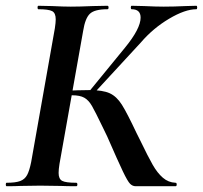

<svg xmlns="http://www.w3.org/2000/svg" viewBox="-34 -645 703 665"><path d="M337 -173 321 -206Q296 -258 284.5 -278Q273 -298 258 -306.5Q243 -315 216 -315Q206 -315 196.5 -314Q187 -313 179 -312V-330Q241 -333 276 -333Q322 -333 346 -322Q370 -311 388 -282.5Q406 -254 439 -184L452 -158Q479 -102 495 -74Q511 -46 530 -29.5Q549 -13 574 -12Q578 -12 578 -6Q578 0 574 0H436Q425 0 416.5 -8.5Q408 -17 391.5 -51.5Q375 -86 337 -173ZM-11 -12Q20 -12 36 -18Q52 -24 60 -39Q68 -54 74 -84L156 -547Q159 -567 159 -578Q159 -600 146.5 -606.5Q134 -613 99 -613Q96 -613 96 -619Q96 -625 99 -625L146 -624Q186 -622 211 -622Q242 -622 288 -624L338 -625Q342 -625 342 -619Q342 -613 338 -613Q294 -613 277.5 -597.5Q261 -582 254 -538L172 -77Q169 -58 169 -46Q169 -25 181.5 -18.5Q194 -12 230 -12Q234 -12 234 -6Q234 0 230 0Q196 0 177 -1L105 -2L37 -1Q19 0 -11 0Q-14 0 -14 -6Q-14 -12 -11 -12ZM273 -326 399 -480Q453 -546 453 -584Q453 -613 422 -613Q419 -613 419 -619Q419 -625 422 -625L465 -624Q505 -622 533 -622Q569 -622 609 -624L646 -625Q649 -625 649 -619Q649 -613 646 -613Q607 -613 551.5 -580Q496 -547 454 -498L287 -317Z"/></svg>

Font: Cormorant Infant
Style: Bold Italic
Weight: 700
Italic angle: -10°
Designer: Christian Thalmann (Catharsis Fonts)
Foundry: Catharsis Fonts
Version: Version 4.000